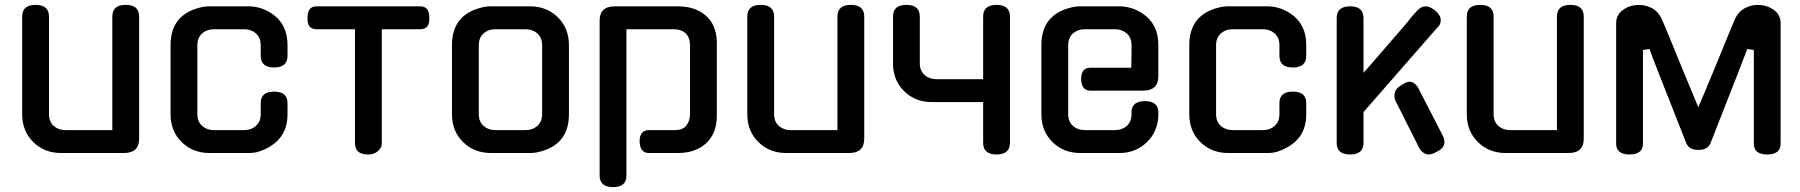

<svg xmlns="http://www.w3.org/2000/svg" viewBox="-20 -628 7386 788"><path d="M71 -159V-560Q71 -608 126 -608Q181 -608 181 -560V-154Q183 -126 202 -110Q221 -94 249 -94H441V-560Q441 -608 496 -608Q551 -608 551 -560V-59Q551 0 489 0H231Q162 0 116.5 -45Q71 -90 71 -159Z M680 -443Q680 -565 797 -596Q819 -602 840 -602H1000Q1051 -602 1096 -572Q1160 -529 1160 -444V-399Q1160 -351 1105 -351Q1050 -351 1050 -399V-448Q1048 -476 1029 -492Q1010 -508 982 -508H858Q830 -508 811 -492Q792 -476 790 -448V-154Q792 -126 811 -110Q830 -94 858 -94H982Q1010 -94 1029 -110Q1048 -126 1050 -154V-205Q1050 -252 1105 -252Q1160 -252 1160 -205V-158Q1160 -46 1043 -6Q1025 0 1000 0H840Q771 0 725.5 -45Q680 -90 680 -159Z M1279 -508Q1240 -508 1242 -555Q1242 -602 1279 -602H1705Q1742 -602 1742 -555Q1744 -508 1705 -508H1547V-36L1545 -26Q1528 6 1492 6Q1445 6 1439 -26L1437 -36V-508Z M1835 -443Q1835 -565 1952 -596Q1974 -602 1995 -602H2155Q2224 -602 2269.5 -557Q2315 -512 2315 -443V-159Q2315 -37 2198 -6Q2176 0 2155 0H1995Q1926 0 1880.5 -45Q1835 -90 1835 -159ZM1945 -448V-154Q1947 -126 1966 -110Q1985 -94 2013 -94H2137Q2165 -94 2184 -110Q2203 -126 2205 -154V-448Q2203 -476 2184 -492Q2165 -508 2137 -508H2013Q1985 -508 1966 -492Q1947 -476 1945 -448Z M2441 92V-543Q2441 -602 2503 -602H2762Q2832 -602 2875.5 -565Q2919 -528 2922 -459V-153Q2922 -81 2878.5 -40.5Q2835 0 2762 0H2643Q2607 0 2605 -47Q2605 -94 2643 -94H2743Q2781 -92 2797 -113Q2812 -132 2812 -160V-442Q2812 -474 2794 -491Q2776 -508 2744 -508H2551V93Q2551 140 2496 140Q2441 140 2441 92Z M3047 -159V-560Q3047 -608 3102 -608Q3157 -608 3157 -560V-154Q3159 -126 3178 -110Q3197 -94 3225 -94H3417V-560Q3417 -608 3472 -608Q3527 -608 3527 -560V-59Q3527 0 3465 0H3207Q3138 0 3092.5 -45Q3047 -90 3047 -159Z M3645 -368V-560Q3645 -608 3700 -608Q3755 -608 3755 -560V-363Q3757 -335 3776 -319Q3795 -303 3823 -303H4015V-560Q4015 -608 4070 -608Q4125 -608 4125 -560V-42Q4125 6 4070 6Q4015 6 4015 -42V-209H3805Q3736 -209 3690.5 -254Q3645 -299 3645 -368Z M4254 -443Q4254 -565 4371 -596Q4393 -602 4414 -602H4574Q4625 -602 4670 -572Q4734 -529 4734 -444V-315Q4734 -256 4671 -256H4455Q4419 -256 4417 -303Q4417 -350 4455 -350H4623L4624 -408V-448Q4622 -476 4603 -492Q4584 -508 4556 -508H4432Q4404 -508 4385 -492Q4366 -476 4364 -448V-154Q4366 -126 4385 -110Q4404 -94 4432 -94H4556Q4584 -94 4603 -110Q4622 -126 4624 -154V-173Q4628 -213 4679 -213Q4730 -213 4734 -173V-152Q4731 -86 4685.5 -43Q4640 0 4574 0H4414Q4345 0 4299.5 -45Q4254 -90 4254 -159Z M4861 -443Q4861 -565 4978 -596Q5000 -602 5021 -602H5181Q5232 -602 5277 -572Q5341 -529 5341 -444V-399Q5341 -351 5286 -351Q5231 -351 5231 -399V-448Q5229 -476 5210 -492Q5191 -508 5163 -508H5039Q5011 -508 4992 -492Q4973 -476 4971 -448V-154Q4973 -126 4992 -110Q5011 -94 5039 -94H5163Q5191 -94 5210 -110Q5229 -126 5231 -154V-205Q5231 -252 5286 -252Q5341 -252 5341 -205V-158Q5341 -46 5224 -6Q5206 0 5181 0H5021Q4952 0 4906.5 -45Q4861 -90 4861 -159Z M5466 -554Q5466 -602 5521 -602Q5576 -602 5576 -554V-329Q5586 -340 5605.5 -362.5Q5625 -385 5632 -393L5753 -533Q5775 -562 5794 -582Q5812 -602 5830 -602Q5841 -602 5849 -598Q5857 -594 5869 -586Q5893 -565 5893 -546Q5893 -526 5880 -516L5576 -168V-41Q5576 6 5521 6Q5466 6 5466 -41ZM5712 -205Q5703 -220 5703 -235Q5703 -262 5729 -277L5744 -286Q5752 -291 5760 -292Q5771 -294 5781 -288Q5790 -283 5798 -272L5901 -72Q5908 -59 5908 -45Q5908 -20 5878 -6Q5859 6 5842 6Q5832 6 5821 -2Q5810 -10 5805 -20Z M6000 -159V-560Q6000 -608 6055 -608Q6110 -608 6110 -560V-154Q6112 -126 6131 -110Q6150 -94 6178 -94H6370V-560Q6370 -608 6425 -608Q6480 -608 6480 -560V-59Q6480 0 6418 0H6160Q6091 0 6045.5 -45Q6000 -90 6000 -159Z M6613 -39V-533Q6613 -564 6636 -583.5Q6659 -603 6692 -607Q6725 -611 6755 -597Q6786 -582 6800 -550Q6801 -548 6813.5 -519Q6826 -490 6835 -467Q6851 -427 6857 -413L6880 -357Q6945 -200 6950 -188Q6973 -240 7021 -357L7044 -413Q7050 -427 7066 -467Q7075 -490 7087.5 -519Q7100 -548 7101 -550Q7115 -582 7146 -597Q7176 -611 7209 -607Q7242 -603 7265 -583.5Q7288 -564 7288 -533V-39Q7288 6 7233 6Q7178 6 7178 -39V-423L7151 -427Q7148 -416 7002 -45Q6991 -12 6951 -13H6950Q6910 -12 6899 -45L6800 -296Q6755 -410 6750 -427L6723 -423V-39Q6723 6 6668 6Q6613 6 6613 -39Z"/></svg>

Font: Gugi Cyrillic
Style: Regular
Weight: 400
Foundry: TAE System & Typefaces Co.
Version: Version 3.10 September 15, 2020